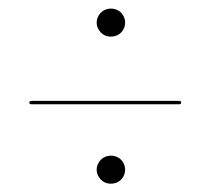

<svg xmlns="http://www.w3.org/2000/svg" viewBox="-20 -583 496 453"><path d="M241.5 -496.6Q231.9 -496.6 224.5 -501.1Q217.2 -505.7 212.7 -513.2Q208.1 -520.6 208.1 -529.8Q208.1 -538.6 212.7 -546.2Q217.2 -553.9 224.8 -558.3Q232.5 -562.7 241.5 -562.7Q251.1 -562.7 258.8 -558.3Q266.5 -553.9 270.8 -546.2Q275.2 -538.6 275.2 -529.8Q275.2 -520.6 270.8 -513Q266.5 -505.4 258.8 -501Q251.1 -496.6 241.5 -496.6ZM49 -341Q49 -342.5 50.5 -343.8Q52 -345 54 -345H403Q405 -345 406.2 -343.8Q407.5 -342.5 407.5 -341Q407.5 -339 406.2 -338Q405 -337 403 -337H54Q52 -337 50.5 -338Q49 -339 49 -341ZM241.5 -149.6Q231.9 -149.6 224.5 -154.1Q217.2 -158.7 212.7 -166.2Q208.1 -173.6 208.1 -182.8Q208.1 -191.6 212.7 -199.2Q217.2 -206.9 224.8 -211.3Q232.5 -215.7 241.5 -215.7Q251.1 -215.7 258.8 -211.3Q266.5 -206.9 270.8 -199.2Q275.2 -191.6 275.2 -182.8Q275.2 -173.6 270.8 -166Q266.5 -158.4 258.8 -154Q251.1 -149.6 241.5 -149.6Z"/></svg>

Font: Fraunces 120pt
Style: Regular
Weight: 400
Version: Version 1.000;[b76b70a41]